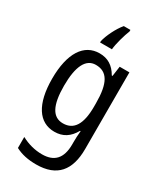

<svg xmlns="http://www.w3.org/2000/svg" viewBox="-245 -946 998 1180"><g transform="rotate(30 254.0 -356.0)"><path d="M313 -848V-859H266C232 -819 200 -752 190 -709V-699H274C277 -738 298 -812 313 -848ZM222 -640C112 -640 46 -541 46 -359C46 -180 110 -83 220 -83C280 -83 323 -110 355 -167H359C356 -141 355 -108 355 -88V-71C355 30 309 75 224 75C173 75 124 62 77 37V115C119 137 166 147 224 147C372 147 438 64 438 -86V-630H369L359 -559H354C322 -615 279 -640 222 -640ZM237 -567C319 -567 355 -505 355 -362V-338C355 -214 317 -154 240 -154C167 -154 131 -219 131 -358C131 -494 166 -567 237 -567Z"/></g></svg>

Font: Noto Sans Kannada UI Condensed
Style: Regular
Weight: 400
Width: 3
Designer: Jelle Bosma - Monotype Design Team
Foundry: Monotype Imaging Inc.
Version: Version 2.005